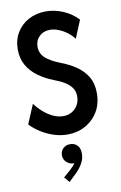

<svg xmlns="http://www.w3.org/2000/svg" viewBox="-107 -787 713 1129"><g transform="rotate(-10 249.0 -222.0)"><path d="M251.5 7.8Q209 7.8 168 -5.9Q127 -19.5 92 -42Q57.1 -64.5 32.7 -90.8L81.1 -205.6Q100.6 -178.7 127.2 -155.3Q153.8 -131.8 184.1 -117.4Q214.4 -103 245.6 -103Q274.4 -103 296.9 -116.2Q319.3 -129.4 332.3 -152.3Q345.2 -175.3 345.2 -203.6Q345.2 -232.4 331.1 -253.7Q316.9 -274.9 290.3 -291.5Q263.7 -308.1 225.1 -322.3Q176.3 -341.3 136 -370.4Q95.7 -399.4 72.3 -440.2Q48.8 -481 48.8 -534.7Q48.8 -591.8 75 -635.3Q101.1 -678.7 146.7 -703.1Q192.4 -727.5 250 -727.5Q302.2 -727.5 353 -705.6Q403.8 -683.6 439.9 -645L396 -538.6Q378.9 -561 355.2 -578.6Q331.5 -596.2 305.4 -606.4Q279.3 -616.7 254.4 -616.7Q215.8 -616.7 190.9 -592.3Q166 -567.9 166 -531.2Q166 -489.7 196.5 -462.9Q227.1 -436 282.7 -414.6Q331.1 -396.5 371.8 -369.4Q412.6 -342.3 437.5 -301.8Q462.4 -261.2 462.4 -202.6Q462.4 -139.2 434.1 -92Q405.8 -44.9 357.9 -18.6Q310.1 7.8 251.5 7.8ZM213.9 284.7 186.5 252.9 229.5 215.3Q238.8 207 248.3 196.5Q257.8 186 264.2 174.8Q270.5 163.6 270 153.3L286.6 151.9Q285.6 163.6 277.8 172.1Q270 180.7 253.9 180.7Q233.4 180.7 215.1 164.6Q196.8 148.4 196.3 123Q196.8 96.7 214.1 81.1Q231.4 65.4 253.9 66.4Q279.8 65.4 296.9 82.5Q314 99.6 314 131.8Q314 157.2 304.2 178.7Q294.4 200.2 281.5 216.1Q268.6 231.9 259.3 240.7Z"/></g></svg>

Font: Reddit Sans Condensed SemiBold
Style: Regular
Weight: 600
Designer: Stephen Hutchings
Foundry: Reddit
Version: Version 1.014